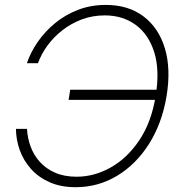

<svg xmlns="http://www.w3.org/2000/svg" viewBox="-20 -758 740 788"><path d="M290.5 10.3Q229 10.3 183.1 -10.3Q137.2 -30.8 106.7 -65.2Q76.2 -99.6 61 -142.1Q45.9 -184.6 45.4 -229H90.8Q92.8 -191.4 105.7 -156.2Q118.7 -121.1 143.8 -93.3Q168.9 -65.4 206.5 -49.1Q244.1 -32.7 293.9 -32.7Q367.7 -32.7 435.5 -71.3Q503.4 -109.9 552.5 -183.6Q601.6 -257.3 618.7 -363.3Q636.2 -468.8 613.3 -542.7Q590.3 -616.7 537.1 -655.8Q483.9 -694.8 410.2 -694.8Q359.9 -694.8 316.2 -678.5Q272.5 -662.1 236.6 -634.3Q200.7 -606.4 175 -571.3Q149.4 -536.1 135.7 -498.5H90.3Q105.5 -543.5 134.8 -585.9Q164.1 -628.4 205.8 -662.8Q247.6 -697.3 300 -717.5Q352.5 -737.8 414.1 -737.8Q506.8 -737.8 569.1 -690.7Q631.3 -643.6 656.7 -559.6Q682.1 -475.6 663.6 -363.3Q645 -252 591.8 -167.7Q538.6 -83.5 460.7 -36.6Q382.8 10.3 290.5 10.3ZM261.7 -348.1 268.1 -389.6H638.7L631.8 -348.1Z"/></svg>

Font: Inter 24pt ExtraLight
Style: Italic
Weight: 250
Italic angle: -9.3988°
Version: Version 4.001;git-66647c0bb